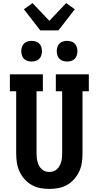

<svg xmlns="http://www.w3.org/2000/svg" viewBox="-20 -1217 640 1245"><path d="M300 8Q270 8 240.5 2.5Q211 -3 185 -18Q159 -33 139 -55.5Q119 -78 106.5 -105Q94 -132 89.5 -161.5Q85 -191 85 -221V-625H44V-735H258V-625H217V-221Q217 -207 218.5 -193.5Q220 -180 223.5 -167Q227 -154 233.5 -142Q240 -130 250 -120.5Q260 -111 273 -106.5Q286 -102 300 -102Q314 -102 327 -106.5Q340 -111 350 -120.5Q360 -130 366.5 -142Q373 -154 376.5 -167Q380 -180 381.5 -193.5Q383 -207 383 -221V-625H342V-735H556V-625H515V-221Q515 -191 510.5 -161.5Q506 -132 493.5 -105Q481 -78 461 -55.5Q441 -33 415 -18Q389 -3 359.5 2.5Q330 8 300 8ZM415 -818Q402 -818 388.5 -822Q375 -826 365.5 -835.5Q356 -845 352 -858.5Q348 -872 348 -885Q348 -898 352 -911.5Q356 -925 365.5 -934.5Q375 -944 388.5 -948Q402 -952 415 -952Q428 -952 441.5 -948Q455 -944 464.5 -934.5Q474 -925 478 -911.5Q482 -898 482 -885Q482 -872 478 -858.5Q474 -845 464.5 -835.5Q455 -826 441.5 -822Q428 -818 415 -818ZM185 -818Q172 -818 158.5 -822Q145 -826 135.5 -835.5Q126 -845 122 -858.5Q118 -872 118 -885Q118 -898 122 -911.5Q126 -925 135.5 -934.5Q145 -944 158.5 -948Q172 -952 185 -952Q198 -952 211.5 -948Q225 -944 234.5 -934.5Q244 -925 248 -911.5Q252 -898 252 -885Q252 -872 248 -858.5Q244 -845 234.5 -835.5Q225 -826 211.5 -822Q198 -818 185 -818ZM241 -1020 135 -1157 191 -1197 300 -1082 409 -1197 465 -1157 359 -1020Z"/></svg>

Font: Iosevka Etoile Extrabold
Style: Regular
Weight: 800
Designer: Belleve Invis
Foundry: Belleve Invis
Version: Version 22.1.2; ttfautohint (v1.8.4)